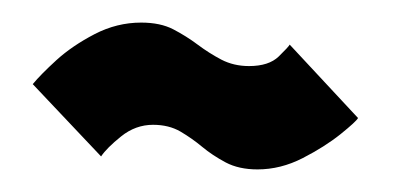

<svg xmlns="http://www.w3.org/2000/svg" viewBox="-20 -431 348 170"><path d="M208 -281Q228.5 -281 248 -291Q267.5 -301 281.5 -312.2Q295.5 -323.5 297 -326.5L236.5 -391.5Q235.5 -389.5 226.8 -381Q218 -372.5 200.5 -372.5Q187 -372.5 176 -378.2Q165 -384 155 -391.5Q145 -399 133.5 -405Q122 -411 105 -411Q83.5 -411 63.8 -400.8Q44 -390.5 30 -377.8Q16 -365 9 -356.5L69.5 -292.5Q74.5 -300 87.2 -310.2Q100 -320.5 115.5 -320.5Q129.5 -320.5 139.8 -314.5Q150 -308.5 159 -301Q168 -293.5 179.8 -287.2Q191.5 -281 208 -281Z"/></svg>

Font: Anybody ExtraCondensed
Style: Bold
Weight: 700
Width: 2
Version: Version 1.113;gftools[0.9.25]